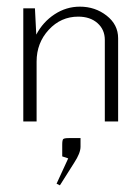

<svg xmlns="http://www.w3.org/2000/svg" viewBox="-20 -365 420 577"><path d="M160 192 150 187 185 111 167 105V70Q167 56 170 53Q173 50 187 50H222V76Q222 95 203 124ZM50 -340H85L89 -261Q109 -299 144 -322Q179 -345 220 -345Q266 -345 300.5 -318Q335 -291 335 -250V0H295V-245Q295 -276 273 -295.5Q251 -315 215 -315Q163 -315 126.5 -275.5Q90 -236 90 -180V0H50Z"/></svg>

Font: Glametrix
Style: Light
Weight: 300
Designer: gluk
Foundry: gluk
Version: Version 0.40